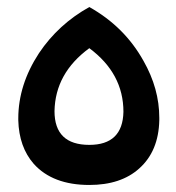

<svg xmlns="http://www.w3.org/2000/svg" viewBox="-20 -516 501 546"><path d="M234 -496Q334 -440 388 -343Q433 -264 433 -181Q433 -176 433 -174Q431 -86 376 -37Q324 10 234 10Q130 10 76 -50Q34 -98 32 -174Q32 -176 32 -179Q32 -275 91 -365Q146 -447 234 -496ZM234 -379Q137 -308 135 -200Q135 -104 234 -104Q329 -104 331 -198Q331 -307 234 -379Z"/></svg>

Font: Space Grotesk SemiBold
Style: Regular
Weight: 600
Designer: Florian Karsten
Foundry: Florian Karsten
Version: Version 2.000